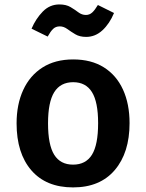

<svg xmlns="http://www.w3.org/2000/svg" viewBox="-20 -825 655 861"><path d="M308.2 -558.5Q389.2 -558.5 445.6 -523.1Q502.1 -487.7 531.5 -423.3Q561 -359 561 -272.8Q561 -140.5 494.9 -62.6Q428.7 15.4 307.7 15.4Q186.7 15.4 120.5 -61.3Q54.4 -137.9 54.4 -271.8Q54.4 -356.9 84.1 -421.5Q113.8 -486.2 170.5 -522.3Q227.2 -558.5 308.2 -558.5ZM308.2 -456.4Q251.3 -456.4 223.3 -411.8Q195.4 -367.2 195.4 -271.8Q195.4 -175.4 223.1 -131Q250.8 -86.7 307.7 -86.7Q364.6 -86.7 392.3 -131Q420 -175.4 420 -272.8Q420 -367.7 392.3 -412.1Q364.6 -456.4 308.2 -456.4ZM366.2 -659.5Q337.4 -659.5 317.7 -671.3Q297.9 -683.1 281.8 -694.9Q265.6 -706.7 248.2 -706.7Q229.7 -706.7 217.9 -695.1Q206.2 -683.6 193.8 -661L121.5 -696.4Q140.5 -741 171.8 -773.1Q203.1 -805.1 246.2 -805.1Q276.4 -805.1 296.2 -793.3Q315.9 -781.5 331.5 -769.7Q347.2 -757.9 365.1 -757.9Q381.5 -757.9 393.6 -769Q405.6 -780 419 -802.6L491.3 -766.7Q471.3 -718.5 439.2 -689Q407.2 -659.5 366.2 -659.5Z"/></svg>

Font: Fira Code SemiBold
Style: Regular
Weight: 600
Designer: Carrois Corporate, Edenspiekermann AG, Nikita Prokopov
Foundry: Carrois Corporate, Edenspiekermann AG, Nikita Prokopov
Version: Version 6.002